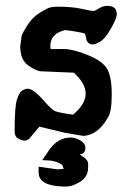

<svg xmlns="http://www.w3.org/2000/svg" viewBox="-20 -457 461 672"><path d="M199.2 195.8Q115.2 192.9 115.2 147Q115.2 147 115.2 146.5V126.5L180.7 135.7L202.6 134.3Q201.7 131.3 199.7 124.5Q197.8 117.7 181.6 111.3Q165 105 148.4 104.5L127.9 103.5L152.8 66.9Q183.1 24.4 227.5 24.4H229.5Q247.1 25.4 262.9 35.6Q278.8 45.9 278.8 59.6V61.5Q278.8 79.1 262.7 82.5Q260.7 83 258.8 83.5Q262.7 86.4 269.5 90.8Q288.6 102.5 288.6 117.7L288.1 136.2Q285.2 164.6 258.8 180.2Q232.4 195.8 214.4 195.8ZM356.4 -436.5Q388.7 -436.5 388.7 -407.2Q388.7 -393.1 368.2 -356.9Q347.7 -320.8 330.6 -311.3Q313.5 -301.8 306.6 -301.8H298.3L296.4 -302.7Q284.2 -307.1 281.7 -321.8Q279.3 -336.4 277.3 -339.4Q272.5 -341.8 245.6 -346.4Q218.8 -351.1 207.5 -351.6Q156.2 -339.4 156.2 -295.9Q156.2 -290.5 157.2 -285.2H164.1Q170.4 -285.6 202.1 -285.6Q233.9 -285.6 285.9 -264.9Q337.9 -244.1 354.5 -216.6Q371.1 -189 371.1 -126.2Q371.1 -63.5 356.4 -43.5Q321.3 16.6 271.5 18.6L207.5 7.8L117.7 -13.7L83.5 27.3Q75.2 35.2 66.4 35.2Q57.6 35.2 44.4 28.3Q31.2 21.5 31.2 3.4Q31.2 -83 39.1 -107.9Q46.9 -132.8 57.1 -139.6Q67.4 -146.5 77.1 -146.5Q97.7 -146.5 137.2 -100.1Q162.1 -72.8 171.9 -68.4Q187 -62 235.8 -55.7Q279.8 -92.8 279.8 -129.2Q279.8 -165.5 238.3 -202.6L122.6 -207.5H121.6Q104.5 -209.5 77.6 -229Q50.8 -248.5 50.8 -294.4V-294.9L55.7 -331.1Q59.1 -342.8 76.4 -369.6Q93.8 -396.5 119.6 -412.6Q145.5 -428.7 156.5 -431.2Q167.5 -433.6 181.6 -433.6Q233.9 -433.6 267.1 -425.8Q299.8 -418.5 307.6 -418.5Q307.6 -418.5 308.6 -418.5Q313.5 -419.4 326.9 -428Q340.3 -436.5 356.4 -436.5Z"/></svg>

Font: Drukaatie burti
Style: Demi
Weight: 600
Version: Version 0.14